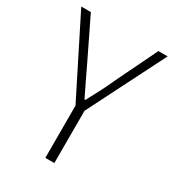

<svg xmlns="http://www.w3.org/2000/svg" viewBox="-162 -754 771 849"><g transform="rotate(30 223.5 -329.5)"><path d="M200 0V-267L3 -659H52L152 -453Q169 -417 186 -382Q203 -347 221 -310H225Q245 -347 263 -382Q281 -417 297 -453L397 -659H444L246 -267V0Z"/></g></svg>

Font: Source Sans 3 Light
Style: Regular
Weight: 300
Designer: Paul D. Hunt
Foundry: Adobe
Version: Version 3.052;hotconv 1.1.0;makeotfexe 2.6.0